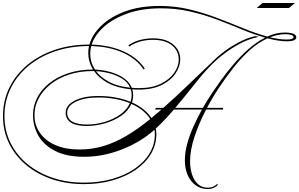

<svg xmlns="http://www.w3.org/2000/svg" viewBox="-70 -1001 2014 1292"><path d="M495 238Q377 238 277.5 204Q178 170 104.5 108Q31 46 -9.5 -37.5Q-50 -121 -50 -220Q-50 -323 -7 -411Q36 -499 114 -564Q192 -629 297.5 -665Q403 -701 527 -701Q530 -701 532 -701Q550 -768 611 -827.5Q672 -887 771.5 -924Q871 -961 1005 -961Q1111 -961 1208.5 -937Q1306 -913 1396 -878.5Q1486 -844 1569 -810Q1652 -776 1729 -755Q1757 -768 1786 -775Q1815 -782 1845 -782Q1924 -782 1924 -749Q1924 -737 1907.5 -730Q1891 -723 1864 -723Q1831 -723 1797.5 -728.5Q1764 -734 1730 -743Q1664 -713 1606 -659.5Q1548 -606 1497.5 -541Q1447 -476 1405 -413Q1383 -380 1362.5 -345.5Q1342 -311 1323 -275H1431V-264H1317Q1270 -174 1239.5 -83Q1209 8 1209 85Q1209 132 1222 172.5Q1235 213 1261.5 237.5Q1288 262 1328 262Q1368 262 1393 235L1395 244Q1370 271 1328 271Q1283 271 1248 246.5Q1213 222 1193.5 178.5Q1174 135 1174 78Q1174 24 1190 -34.5Q1206 -93 1232.5 -151.5Q1259 -210 1289 -264H1100Q1071 -230 1040.5 -197.5Q1010 -165 978 -136Q982 -117 982 -98Q982 -26 945.5 35Q909 96 843 141.5Q777 187 688 212.5Q599 238 495 238ZM973 -264 979 -275H1029Q1106 -343 1194 -427.5Q1282 -512 1387 -612Q1406 -630 1444 -658.5Q1482 -687 1534 -715Q1586 -743 1646 -758L1672 -753Q1608 -740 1553 -711.5Q1498 -683 1457 -653Q1416 -623 1393 -603Q1320 -537 1251 -449Q1182 -361 1109 -275H1295Q1328 -332 1360.5 -380Q1393 -428 1417 -461Q1453 -511 1499.5 -566Q1546 -621 1600 -669Q1654 -717 1714 -748Q1639 -769 1559.5 -802Q1480 -835 1393.5 -868Q1307 -901 1212 -923Q1117 -945 1013 -945Q884 -945 786.5 -910Q689 -875 628 -819.5Q567 -764 547 -701Q667 -697 760.5 -655.5Q854 -614 904 -540L897 -533Q848 -606 756.5 -647Q665 -688 544 -691Q537 -665 537 -640Q537 -582 569 -533Q601 -532 638 -525Q675 -518 711 -503.5Q747 -489 775 -466Q803 -443 817 -410Q840 -408 865 -408Q953 -408 1012.5 -437.5Q1072 -467 1102.5 -511.5Q1133 -556 1133 -601Q1133 -636 1114.5 -666Q1096 -696 1057.5 -714.5Q1019 -733 960 -733Q912 -733 870.5 -721Q829 -709 801 -688L793 -695Q823 -718 867 -730.5Q911 -743 960 -743Q1022 -743 1062.5 -723Q1103 -703 1123 -671.5Q1143 -640 1143 -603Q1143 -555 1111.5 -507.5Q1080 -460 1018 -429Q956 -398 864 -398Q841 -398 820 -400Q826 -381 826 -360Q826 -335 818 -312Q906 -272 949 -207Q981 -233 1017 -264ZM1852 -771Q1825 -771 1798.5 -765.5Q1772 -760 1747 -750Q1776 -743 1804.5 -739Q1833 -735 1861 -735Q1905 -735 1905 -752Q1905 -760 1891 -765.5Q1877 -771 1852 -771ZM-40 -220Q-40 -123 0 -41Q40 41 112 101Q184 161 281.5 194.5Q379 228 495 228Q597 228 684 203.5Q771 179 835.5 135Q900 91 936 31.5Q972 -28 972 -98Q972 -113 970 -128Q955 -115 940 -103Q885 -59 814 -23.5Q743 12 662.5 33Q582 54 497 54Q379 54 302.5 15.5Q226 -23 189 -87Q152 -151 152 -228Q152 -288 180 -343Q208 -398 261 -440.5Q314 -483 388.5 -508Q463 -533 556 -533Q524 -585 524 -645Q524 -668 529 -691H527Q405 -691 301.5 -656Q198 -621 121.5 -557.5Q45 -494 2.5 -408Q-40 -322 -40 -220ZM162 -228Q162 -158 199.5 -105.5Q237 -53 304.5 -24Q372 5 463 5Q548 5 625.5 -18Q703 -41 780 -86.5Q857 -132 941 -200Q900 -264 814 -302Q794 -256 747 -223Q700 -190 639 -172Q578 -154 516 -153Q372 -153 372 -243Q372 -293 433 -324Q494 -355 592 -355Q653 -355 707.5 -345Q762 -335 808 -316Q816 -338 816 -362Q816 -382 810 -400Q719 -409 657.5 -442Q596 -475 563 -523Q559 -523 556 -523Q466 -523 393.5 -499Q321 -475 269.5 -433.5Q218 -392 190 -339Q162 -286 162 -228ZM576 -522Q608 -480 665 -449.5Q722 -419 806 -411Q789 -449 751 -472.5Q713 -496 666 -508Q619 -520 576 -522ZM382 -243Q382 -163 516 -163Q577 -163 636 -181Q695 -199 740 -231Q785 -263 804 -307Q760 -325 706 -335Q652 -345 592 -345Q498 -345 440 -316.5Q382 -288 382 -243ZM1657 -947 1697 -981H1915L1875 -947Z"/></svg>

Font: Ballet 16pt
Style: Regular
Weight: 400
Designer: Maximiliano R. Sproviero
Foundry: Omnibus-Type
Version: Version 1.100; ttfautohint (v1.8.3)